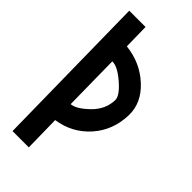

<svg xmlns="http://www.w3.org/2000/svg" viewBox="-312 -902 1184 1184"><g transform="rotate(45 280.0 -310.0)"><path d="M198 -661Q327 -647 418 -563Q509 -479 507 -371Q504 -236 420 -141Q336 -46 207 -27L211 207H69L53 -827H195ZM382 -376Q383 -414 315 -473Q247 -532 203 -532H200L205 -164Q250 -167 315 -230Q380 -293 382 -376Z"/></g></svg>

Font: OpenDyslexic
Style: Bold
Weight: 800
Designer: Abbie Gonzalez
Version: Version 0.920;hotconv 1.0.109;makeotfexe 2.5.65596